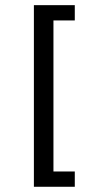

<svg xmlns="http://www.w3.org/2000/svg" viewBox="-20 -603 344 745"><path d="M111.5 121.7V-583H270.2V-523.7H187.4V62.4H270.2V121.7Z"/></svg>

Font: Rokkitt SemiBold
Style: Regular
Weight: 600
Designer: Vernon Adams
Foundry: Vernon Adams
Version: Version 3.103